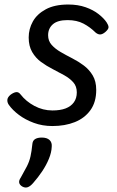

<svg xmlns="http://www.w3.org/2000/svg" viewBox="-20 -539 519 850"><path d="M212 19Q168 19 130 5Q92 -9 63.5 -30.5Q35 -52 19 -75Q12 -85 12.5 -96.5Q13 -108 26 -119Q39 -129 50.5 -131Q62 -133 71 -121Q95 -90 132.5 -70Q170 -50 212 -50Q247 -50 270.5 -59Q294 -68 307 -86Q320 -104 320 -130Q320 -157 304.5 -174.5Q289 -192 265 -205.5Q241 -219 213.5 -233Q186 -247 162 -264.5Q138 -282 122.5 -308.5Q107 -335 107 -373Q107 -411 125.5 -444Q144 -477 183 -498Q222 -519 282 -519Q325 -519 359 -507Q393 -495 416.5 -476.5Q440 -458 452 -440Q460 -428 460.5 -419Q461 -410 446 -397Q434 -387 424 -386.5Q414 -386 403 -395Q379 -419 349.5 -434.5Q320 -450 279 -450Q235 -450 214 -431.5Q193 -413 193 -383Q193 -358 208.5 -340.5Q224 -323 248 -309Q272 -295 299.5 -281Q327 -267 351 -249Q375 -231 390.5 -205Q406 -179 406 -141Q406 -87 380.5 -51.5Q355 -16 311.5 1.5Q268 19 212 19ZM79 287Q67 280 65 270Q63 260 72 247Q88 219 99 197.5Q110 176 115 153.5Q120 131 123 101Q124 84 135 77Q146 70 165 70Q188 70 199.5 81Q211 92 209 111Q208 136 196.5 164Q185 192 167 219Q149 246 127 271Q115 285 103.5 289.5Q92 294 79 287Z"/></svg>

Font: Playwrite DE SAS
Style: Regular
Weight: 400
Designer: Veronika Burian, José Scaglione
Foundry: TypeTogether
Version: Version 1.002